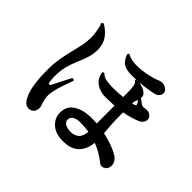

<svg xmlns="http://www.w3.org/2000/svg" viewBox="-155 -1028 1310 1310"><g transform="rotate(45 500.0 -373.0)"><path d="M557 5Q486 5 446 -31.5Q406 -68 406 -119Q406 -180 450.5 -210.5Q495 -241 559 -245Q566 -246 573 -246Q580 -246 587 -246Q599 -246 611 -245.5Q623 -245 636 -244V-416Q591 -413 548 -413Q501 -413 462.5 -438Q424 -463 416 -517Q418 -522 423.5 -523.5Q429 -525 433 -522Q440 -512 458.5 -504.5Q477 -497 512 -495Q522 -494 532 -494Q542 -494 552 -494Q574 -494 595 -495.5Q616 -497 636 -499V-554Q636 -580 632 -603Q628 -626 613 -636Q612 -642 613 -646Q602 -645 590.5 -645Q579 -645 567 -645Q519 -645 492.5 -662Q466 -679 449 -723Q451 -739 465 -735Q479 -725 501.5 -720.5Q524 -716 550 -716Q596 -716 646.5 -726.5Q697 -737 730 -752Q743 -757 755 -757Q780 -757 799 -741Q813 -729 813 -711Q813 -698 803 -685Q793 -672 773 -667Q750 -661 716.5 -656Q683 -651 646 -648Q663 -644 678 -638.5Q693 -633 700 -628Q717 -617 723 -605.5Q729 -594 727 -580Q743 -567 759 -556.5Q775 -546 785 -548Q800 -551 811 -551Q832 -551 844 -542Q864 -529 864 -507Q864 -492 852.5 -477.5Q841 -463 816 -454Q763 -434 710 -425V-378Q710 -338 713 -301Q716 -264 718 -232Q765 -222 806 -207Q847 -192 875 -174Q892 -163 902 -147Q912 -131 912 -113Q912 -101 908 -90Q903 -77 891.5 -69Q880 -61 867 -61Q854 -61 846 -68Q817 -91 786 -109.5Q755 -128 720 -141Q713 -72 673.5 -33.5Q634 5 557 5ZM255 9Q246 13 234 13Q220 13 206.5 4Q193 -5 181 -25Q160 -61 149.5 -120Q139 -179 139 -266Q139 -325 147.5 -374Q156 -423 167 -466.5Q178 -510 186.5 -551.5Q195 -593 195 -636Q195 -650 192 -673Q189 -696 184.5 -717.5Q180 -739 174 -747Q176 -761 190 -759Q231 -735 258.5 -697.5Q286 -660 286 -604Q286 -562 274 -525Q262 -488 245.5 -450.5Q229 -413 217 -369.5Q205 -326 205 -271Q205 -235 209 -216Q212 -203 220 -203Q227 -203 231 -213Q241 -232 253.5 -257Q266 -282 278.5 -306Q291 -330 299 -345Q301 -346 306 -346Q317 -346 318 -337Q308 -309 292.5 -265.5Q277 -222 269 -181Q268 -173 266.5 -164Q265 -155 265 -146Q265 -128 269 -108Q273 -88 281 -68Q286 -55 286 -40Q286 -26 279 -12Q272 2 255 9ZM550 -77Q584 -77 608 -96Q632 -115 636 -164Q596 -170 551 -170Q516 -170 496.5 -157.5Q477 -145 477 -122Q477 -99 499 -88Q521 -77 550 -77ZM710 -511Q715 -513 719.5 -514Q724 -515 728 -516Q739 -520 739 -528Q739 -533 733 -541Q732 -543 728.5 -547Q725 -551 720 -556Q716 -546 713.5 -536Q711 -526 710 -511Z"/></g></svg>

Font: Zen Antique
Style: Regular
Weight: 400
Designer: Yoshimichi Ohira
Foundry: Positype
Version: Version 1.001